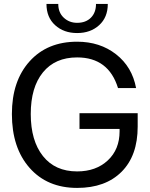

<svg xmlns="http://www.w3.org/2000/svg" viewBox="-20 -922 747 954"><path d="M664.1 -293Q664.1 -148.4 584 -68.4Q503.9 11.7 363.3 11.7Q214.8 11.7 127 -87.9Q39.1 -187.5 39.1 -355.5Q39.1 -519.5 127 -617.2Q214.8 -714.8 363.3 -714.8Q476.6 -714.8 556.6 -652.3Q636.7 -589.8 656.2 -484.4H566.4Q519.5 -636.7 363.3 -636.7Q253.9 -636.7 193.4 -562.5Q132.8 -488.3 132.8 -355.5Q132.8 -222.7 193.4 -146.5Q253.9 -70.3 363.3 -70.3Q457 -70.3 515.6 -125Q574.2 -179.7 574.2 -269.5V-281.2H375V-359.4H664.1ZM269.5 -902.3Q269.5 -859.4 296.9 -834Q324.2 -808.6 363.3 -808.6Q406.2 -808.6 431.6 -834Q457 -859.4 457 -902.3H515.6Q515.6 -835.9 472.7 -796.9Q429.7 -757.8 363.3 -757.8Q296.9 -757.8 253.9 -796.9Q210.9 -835.9 210.9 -902.3Z"/></svg>

Font: 和音 by 宁静之雨，公众号njzyshare
Style: Regular
Weight: 400
Designer: Steve Matteson
Foundry: Ascender Corporation
Version: Version 6.00;June 8, 2018;FontCreator 11.0.0.2388 32-bit